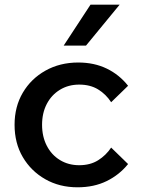

<svg xmlns="http://www.w3.org/2000/svg" viewBox="-20 -781 599 817"><path d="M453 -153 525 -83Q488 -37 434 -10.5Q380 16 310 16Q233 16 172.5 -18.5Q112 -53 77 -112.5Q42 -172 42 -250Q42 -327 77 -386.5Q112 -446 173.5 -480.5Q235 -515 313 -515Q381 -515 434.5 -489Q488 -463 525 -416L453 -346Q431 -380 397.5 -400.5Q364 -421 317 -421Q271 -421 235 -399Q199 -377 179 -338.5Q159 -300 159 -250Q159 -200 179 -161Q199 -122 235 -100Q271 -78 317 -78Q364 -78 397.5 -99Q431 -120 453 -153ZM489 -761 346 -587H251L365 -761Z"/></svg>

Font: Wix Madefor Display SemiBold
Style: Regular
Weight: 600
Designer: Dalton Maag Ltd
Foundry: Dalton Maag Ltd
Version: Version 3.100